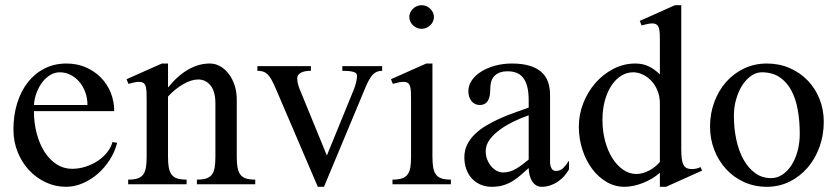

<svg xmlns="http://www.w3.org/2000/svg" viewBox="-20 -716 3252 746"><path d="M236.8 9.8Q194.3 9.8 157.2 -7.8Q120.1 -25.4 92.3 -55.4Q64.5 -85.4 48.3 -126Q32.2 -166.5 32.2 -212.9Q32.2 -268.6 46.9 -315.4Q61.5 -362.3 88.4 -396.5Q115.2 -430.7 153.3 -450Q191.4 -469.2 237.8 -469.2Q278.8 -469.2 313 -454.6Q347.2 -439.9 371.8 -414.8Q396.5 -389.6 410.2 -356Q423.8 -322.3 423.8 -284.2H111.8Q111.8 -237.8 122.8 -196.8Q133.8 -155.8 153.3 -125.5Q172.9 -95.2 200 -77.6Q227.1 -60.1 259.8 -60.1Q286.6 -60.1 312.5 -68.4Q338.4 -76.7 359.6 -90.8Q380.9 -105 396 -123.8Q411.1 -142.6 417 -164.1L435.1 -161.1Q426.3 -126 406.2 -94.7Q386.2 -63.5 359.4 -40.3Q332.5 -17.1 300.8 -3.7Q269 9.8 236.8 9.8ZM319.8 -308.1Q319.8 -334.5 311.5 -357.4Q303.2 -380.4 288.6 -397.7Q273.9 -415 254.2 -425Q234.4 -435.1 211.9 -435.1Q193.4 -435.1 176 -425Q158.7 -415 145.3 -397.7Q131.8 -380.4 122.8 -357.4Q113.8 -334.5 111.8 -308.1Z M549.8 -323.2Q549.8 -342.8 549.3 -356.7Q548.8 -370.6 546.1 -379.9Q543.5 -389.2 537.4 -393.6Q531.2 -397.9 520 -397.9Q512.2 -397.9 502.4 -396Q492.7 -394 479 -390.1L471.7 -408.2L608.9 -469.2H632.8V-376Q670.9 -422.9 711.7 -446Q752.4 -469.2 794.9 -469.2Q816.9 -469.2 835.9 -458.3Q855 -447.3 869.1 -428.5Q883.3 -409.7 891.6 -384.3Q899.9 -358.9 899.9 -330.1V-106.9Q899.9 -82.5 902.8 -65.7Q905.8 -48.8 913.6 -38.1Q921.4 -27.3 935.3 -22.7Q949.2 -18.1 971.7 -18.1V0H745.1V-18.1Q768.1 -18.1 782.2 -22.9Q796.4 -27.8 804 -38.6Q811.5 -49.3 814.2 -66.2Q816.9 -83 816.9 -106.9V-314.9Q816.9 -360.4 798.1 -383.8Q779.3 -407.2 750 -407.2Q736.8 -407.2 722.2 -402.6Q707.5 -397.9 692.1 -389.2Q676.8 -380.4 661.6 -368.2Q646.5 -356 632.8 -340.8V-106.9Q632.8 -82.5 635.7 -65.7Q638.7 -48.8 646.5 -38.1Q654.3 -27.3 668.5 -22.7Q682.6 -18.1 705.1 -18.1V0H478V-18.1Q501 -18.1 515.1 -22.9Q529.3 -27.8 536.9 -38.6Q544.4 -49.3 547.1 -66.2Q549.8 -83 549.8 -106.9Z M1188 -459V-440.9Q1161.6 -440.9 1148.2 -432.9Q1134.8 -424.8 1134.8 -412.1Q1134.8 -398.4 1138.9 -385Q1143.1 -371.6 1149.9 -356L1250 -111.8L1354 -366.2Q1360.8 -382.8 1364 -397.5Q1367.2 -412.1 1367.2 -421.9Q1367.2 -433.1 1352.3 -437Q1337.4 -440.9 1310.1 -440.9V-459H1464.8V-440.9Q1441.9 -440.9 1428.2 -425.8Q1414.6 -410.6 1401.9 -380.9L1238.8 9.8H1214.8L1051.8 -371.1Q1042.5 -392.6 1034.9 -406.2Q1027.3 -419.9 1019.3 -427.5Q1011.2 -435.1 1001.7 -438Q992.2 -440.9 980 -440.9V-459Z M1618.2 -695.8Q1627.9 -695.8 1636.5 -692.1Q1645 -688.5 1651.6 -682.1Q1658.2 -675.8 1662.1 -667.5Q1666 -659.2 1666 -649.9Q1666 -640.6 1662.1 -632.3Q1658.2 -624 1651.6 -617.7Q1645 -611.3 1636.5 -607.7Q1627.9 -604 1618.2 -604Q1608.4 -604 1599.9 -607.7Q1591.3 -611.3 1584.7 -617.7Q1578.1 -624 1574.2 -632.3Q1570.3 -640.6 1570.3 -649.9Q1570.3 -659.2 1574.2 -667.5Q1578.1 -675.8 1584.7 -682.1Q1591.3 -688.5 1599.9 -692.1Q1608.4 -695.8 1618.2 -695.8ZM1577.1 -323.2Q1577.1 -342.8 1576.7 -356.7Q1576.2 -370.6 1573.5 -379.9Q1570.8 -389.2 1564.7 -393.6Q1558.6 -397.9 1547.4 -397.9Q1539.6 -397.9 1529.5 -396Q1519.5 -394 1506.3 -390.1L1499 -408.2L1636.2 -469.2H1660.2V-106.9Q1660.2 -82.5 1663.1 -65.7Q1666 -48.8 1673.8 -38.1Q1681.6 -27.3 1695.6 -22.7Q1709.5 -18.1 1731.9 -18.1V0H1504.9V-18.1Q1527.8 -18.1 1542 -22.9Q1556.2 -27.8 1564 -38.6Q1571.8 -49.3 1574.5 -66.2Q1577.1 -83 1577.1 -106.9Z M2117.2 -86.9Q2117.2 -72.8 2122.6 -62.3Q2127.9 -51.8 2140.1 -51.8Q2157.2 -51.8 2168.7 -63.5Q2180.2 -75.2 2190.9 -91.8V-58.1Q2183.1 -44.4 2172.4 -32.2Q2161.6 -20 2148.2 -10.7Q2134.8 -1.5 2118.7 4.2Q2102.5 9.8 2084 9.8Q2070.8 9.8 2061.3 2.9Q2051.8 -3.9 2045.9 -14.4Q2040 -24.9 2037.1 -37.8Q2034.2 -50.8 2034.2 -63Q2019.5 -50.3 2005.4 -37.6Q1991.2 -24.9 1974.6 -14.2Q1958 -3.4 1937.7 3.2Q1917.5 9.8 1891.1 9.8Q1866.2 9.8 1846.4 1Q1826.7 -7.8 1812.7 -23.2Q1798.8 -38.6 1791.5 -59.6Q1784.2 -80.6 1784.2 -105Q1784.2 -131.8 1795.2 -154.1Q1806.2 -176.3 1825 -194.6Q1843.8 -212.9 1868.7 -227.8Q1893.6 -242.7 1921.1 -255.1Q1948.7 -267.6 1977.8 -277.8Q2006.8 -288.1 2034.2 -297.9V-326.2Q2034.2 -357.4 2028.6 -379.2Q2022.9 -400.9 2012.5 -414.1Q2002 -427.2 1986.8 -433.1Q1971.7 -439 1953.1 -439Q1932.1 -439 1918.7 -432.9Q1905.3 -426.8 1897.7 -417Q1890.1 -407.2 1887.5 -394.8Q1884.8 -382.3 1884.8 -369.1Q1884.8 -356.9 1883.1 -345.9Q1881.3 -335 1876.7 -326.4Q1872.1 -317.9 1864 -313Q1856 -308.1 1843.8 -308.1Q1824.2 -308.1 1812 -323.2Q1799.8 -338.4 1799.8 -361.8Q1799.8 -384.8 1813.5 -404.3Q1827.1 -423.8 1850.3 -438.2Q1873.5 -452.6 1904.1 -460.9Q1934.6 -469.2 1968.8 -469.2Q2009.8 -469.2 2038.1 -460.4Q2066.4 -451.7 2084 -435.8Q2101.6 -419.9 2109.4 -397.5Q2117.2 -375 2117.2 -347.2ZM2034.2 -268.1Q2007.3 -258.8 1978 -244.9Q1948.7 -231 1924.1 -213.4Q1899.4 -195.8 1883.3 -174.6Q1867.2 -153.3 1867.2 -128.9Q1867.2 -111.8 1872.8 -96.9Q1878.4 -82 1887.9 -70.6Q1897.5 -59.1 1909.7 -52.5Q1921.9 -45.9 1935.1 -45.9Q1948.7 -45.9 1961.4 -49.8Q1974.1 -53.7 1986.1 -60.8Q1998 -67.9 2009.8 -76.9Q2021.5 -85.9 2034.2 -96.2Z M2543.9 -44.9Q2529.8 -32.2 2512.9 -22.2Q2496.1 -12.2 2478 -5.1Q2460 2 2441.7 5.9Q2423.3 9.8 2405.8 9.8Q2369.1 9.8 2336.9 -9Q2304.7 -27.8 2280.8 -59.8Q2256.8 -91.8 2242.9 -134.3Q2229 -176.8 2229 -224.1Q2229 -271 2246.3 -315.2Q2263.7 -359.4 2293.5 -393.6Q2323.2 -427.7 2363.3 -448.5Q2403.3 -469.2 2448.7 -469.2Q2479 -469.2 2502 -457.5Q2524.9 -445.8 2543.9 -426.8V-549.8Q2543.9 -569.3 2543.5 -583.5Q2543 -597.7 2540 -606.9Q2537.1 -616.2 2531 -620.6Q2524.9 -625 2513.7 -625Q2506.3 -625 2496.3 -623Q2486.3 -621.1 2472.7 -617.2L2465.8 -634.8L2602.5 -695.8H2627V-136.2Q2627 -114.3 2628.9 -99.4Q2630.9 -84.5 2635.7 -75.4Q2640.6 -66.4 2648.7 -62.7Q2656.7 -59.1 2668.9 -59.1Q2676.3 -59.1 2684.8 -60.8Q2693.4 -62.5 2701.7 -66.9L2708 -53.2L2567.9 9.8H2543.9ZM2543.9 -314Q2543.9 -340.8 2534.9 -363.3Q2525.9 -385.7 2511 -401.6Q2496.1 -417.5 2477.5 -426.3Q2459 -435.1 2439.9 -435.1Q2415 -435.1 2393.3 -421.4Q2371.6 -407.7 2355.5 -383.3Q2339.4 -358.9 2330.1 -325Q2320.8 -291 2320.8 -250Q2320.8 -206.5 2331.1 -168.2Q2341.3 -129.9 2359.4 -101.3Q2377.4 -72.8 2401.4 -56.4Q2425.3 -40 2452.6 -40Q2465.8 -40 2478.8 -43.9Q2491.7 -47.9 2503.7 -54.2Q2515.6 -60.5 2525.9 -69.1Q2536.1 -77.6 2543.9 -86.9Z M2959.5 9.8Q2911.6 9.8 2871.1 -8.5Q2830.6 -26.9 2801.3 -58.8Q2772 -90.8 2755.4 -133.3Q2738.8 -175.8 2738.8 -224.1Q2738.8 -274.9 2755.4 -319.6Q2772 -364.3 2801.3 -397.5Q2830.6 -430.7 2871.1 -450Q2911.6 -469.2 2959.5 -469.2Q3007.3 -469.2 3047.9 -451.7Q3088.4 -434.1 3117.9 -403.6Q3147.5 -373 3164.1 -331.8Q3180.7 -290.5 3180.7 -243.2Q3180.7 -190.9 3164.1 -145Q3147.5 -99.1 3117.9 -64.7Q3088.4 -30.3 3047.9 -10.3Q3007.3 9.8 2959.5 9.8ZM2975.6 -23.9Q3000 -23.9 3020.5 -37.8Q3041 -51.8 3055.9 -75.2Q3070.8 -98.6 3079.1 -129.9Q3087.4 -161.1 3087.4 -195.8Q3087.4 -245.6 3079.6 -289.3Q3071.8 -333 3054.2 -365.5Q3036.6 -397.9 3008.5 -416.5Q2980.5 -435.1 2939.5 -435.1Q2918.5 -435.1 2898.9 -421.6Q2879.4 -408.2 2864.5 -385.3Q2849.6 -362.3 2840.6 -331.5Q2831.5 -300.8 2831.5 -266.1Q2831.5 -215.8 2841.3 -171.6Q2851.1 -127.4 2869.6 -94.7Q2888.2 -62 2914.8 -43Q2941.4 -23.9 2975.6 -23.9Z"/></svg>

Font: Chandrasa
Style: Regular
Weight: 400
Designer: R.S. Wihananto
Foundry: R.S. Wihananto
Version: Version 2.0.1